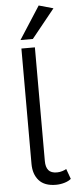

<svg xmlns="http://www.w3.org/2000/svg" viewBox="-63 -995 406 1035"><g transform="rotate(-5 139.5 -477.5)"><path d="M197 8Q135 8 105 -26Q75 -60 75 -116V-740H148V-125Q148 -92 162 -75Q176 -58 208 -58Q223 -58 237 -62.5Q251 -67 259 -72L279 -17Q265 -5 242.5 1.5Q220 8 197 8ZM74 -786 188 -963 266 -941 141 -786Z"/></g></svg>

Font: LivvicRegular
Style: Regular
Weight: 400
Designer: Jacques Le Bailly, Baron von Fonthausen
Version: Version 1.001; ttfautohint (v1.8.2)